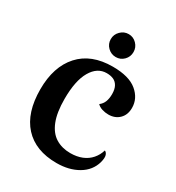

<svg xmlns="http://www.w3.org/2000/svg" viewBox="-172 -809 854 930"><g transform="rotate(30 255.0 -344.0)"><path d="M284 14Q166 14 102 -56Q38 -126 38 -257Q38 -383 103 -455Q168 -527 288 -527Q379 -527 423.5 -490Q468 -453 468 -400Q468 -361 444.5 -338Q421 -315 384 -315Q366 -315 348.5 -320.5Q331 -326 321 -337Q337 -349 344 -367Q351 -385 351 -410Q351 -437 341.5 -454Q332 -471 316 -478Q300 -485 278 -485Q226 -485 194.5 -431Q163 -377 163 -275Q163 -199 182 -151.5Q201 -104 236 -82.5Q271 -61 318 -61Q354 -61 382.5 -72.5Q411 -84 430 -106Q449 -128 457 -156Q467 -152 471.5 -138.5Q476 -125 469 -98Q454 -45 404 -15.5Q354 14 284 14ZM276 -574Q250 -574 231 -592.5Q212 -611 212 -638Q212 -664 231 -683Q250 -702 276 -702Q302 -702 320.5 -683Q339 -664 339 -638Q339 -611 320.5 -592.5Q302 -574 276 -574Z"/></g></svg>

Font: Arima SemiBold
Style: Regular
Weight: 600
Designer: Joana Correia and Natanael Gama
Foundry: NDISCOVER
Version: Version 1.101;gftools[0.9.23]